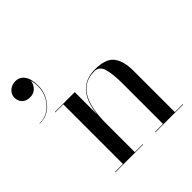

<svg xmlns="http://www.w3.org/2000/svg" viewBox="-190 -881 1034 1034"><g transform="rotate(-45 327.5 -364.0)"><path d="M10 -669Q10 -694 29.5 -711Q49 -728 77 -728Q108 -728 127.5 -702Q147 -676 147 -624Q147 -566 109 -519.5Q71 -473 8 -473V-475Q76 -475 116 -533Q156 -591 138 -670Q133 -644 116 -627Q99 -610 73 -610Q42 -610 26 -626.5Q10 -643 10 -669ZM110 -3H171V-457H110V-460H261V-289Q280 -470 424 -470Q506 -470 536 -431Q566 -392 566 -319V-3H626V0H415V-3H476V-308Q476 -384 464 -424.5Q452 -465 414 -465Q261 -465 261 -223V-3H321V0H110Z"/></g></svg>

Font: Bodoni* 72
Style: Regular
Weight: 400
Version: Version 1.003